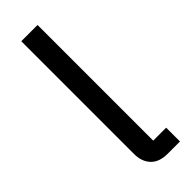

<svg xmlns="http://www.w3.org/2000/svg" viewBox="-249 -758 776 776"><g transform="rotate(-45 139.0 -370.0)"><path d="M179 0Q131 0 106.5 -26Q82 -52 82 -95V-740H175V-79H249V0Z"/></g></svg>

Font: IBM Plex Sans Arabic Text
Style: Regular
Weight: 450
Designer: Mike Abbink, Paul van der Laan, Pieter van Rosmalen, Wael Morcos, Khajak Apelian
Foundry: Bold Monday
Version: Version 1.2